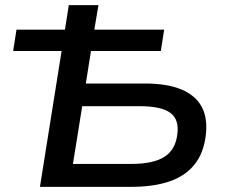

<svg xmlns="http://www.w3.org/2000/svg" viewBox="-20 -725 878 745"><path d="M135 0 219 -527H31L44 -610H232L247 -705H362L346 -610H617L604 -527H333L313 -401H542Q628 -401 683.5 -378Q739 -355 763 -310Q787 -265 778 -196Q769 -128 733 -84.5Q697 -41 636 -20.5Q575 0 489 0ZM263 -89H490Q575 -89 618 -116.5Q661 -144 668 -204Q676 -261 641 -287Q606 -313 522 -313H299Z"/></svg>

Font: Nunito Sans 10pt SemiExpanded SemiBold
Style: Italic
Weight: 600
Width: 6
Italic angle: -9°
Designer: Vernon Adams
Foundry: Vernon Adams
Version: Version 3.101;gftools[0.9.27]